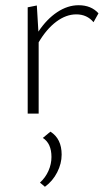

<svg xmlns="http://www.w3.org/2000/svg" viewBox="-20 -435 414 735"><path d="M357 -384 338 -350Q313 -380 272 -380Q233 -380 195.5 -352Q158 -324 128 -273V0H86V-407L121 -414L127 -314Q159 -362 199 -388.5Q239 -415 281 -415Q329 -415 357 -384ZM133 264Q154 245 165.5 219Q177 193 177 166Q177 114 144 93L173 69Q216 96 216 157Q216 191 199 224.5Q182 258 152 280Z"/></svg>

Font: Ysabeau Light
Style: Regular
Weight: 300
Designer: Christian Thalmann (Catharsis Fonts)
Version: Version 0.003